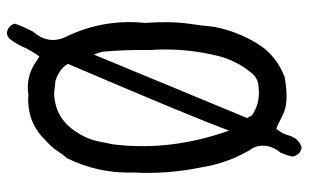

<svg xmlns="http://www.w3.org/2000/svg" viewBox="-184 -640 869 540"><g transform="rotate(-90 250.0 -370.5)"><path d="M410.2 -777.3Q417 -784.2 426.8 -785.2Q447.3 -782.2 453.1 -762.7Q443.4 -736.3 430.7 -711.9Q392.6 -668 416 -619.1Q466.8 -514.6 455.1 -397.5Q460 -323.2 453.1 -275.4Q446.3 -227.5 444.3 -204.1Q432.6 -140.6 398.9 -84Q365.2 -27.3 302.7 -3.9Q232.4 8.8 198.2 -8.3Q164.1 -25.4 157.2 -27.3Q145.5 -13.7 139.6 3.9Q131.8 36.1 104.5 43.9Q83 40 79.1 17.6Q83 1 89.8 -14.6Q119.1 -50.8 105.5 -88.9Q61.5 -157.2 48.8 -238.3Q29.3 -333 34.2 -428.7Q31.2 -529.3 75.2 -617.2Q84 -626 94.2 -642.1Q104.5 -658.2 124 -675.8Q176.8 -730.5 252.9 -724.6Q302.7 -732.4 344.7 -704.1L360.4 -693.4Q374 -711.9 383.8 -731.4Q393.6 -755.9 410.2 -777.3ZM293 -648.4 257.8 -652.3Q188.5 -650.4 150.4 -592.8Q130.9 -565.4 123 -533.2Q118.2 -509.8 113.3 -485.4Q93.8 -323.2 152.3 -160.2Q183.6 -248 339.8 -613.3Q327.1 -636.7 293 -648.4ZM374 -516.6 366.2 -541 187.5 -109.4 195.3 -95.7Q229.5 -72.3 272.5 -77.1Q294.9 -77.1 310.5 -92.8Q345.7 -132.8 360.4 -184.6Q385.7 -281.2 378.9 -382.8Q379.9 -450.2 374 -516.6Z"/></g></svg>

Font: NaikaiFont
Style: Regular-Lite
Weight: 400
Version: Version 1.67